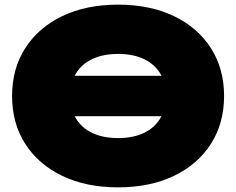

<svg xmlns="http://www.w3.org/2000/svg" viewBox="-20 -788 1016 826"><path d="M92 -462H846V-288H92ZM488 18Q351 18 248.5 -31Q146 -80 89 -168.5Q32 -257 32 -375Q32 -493 89 -581.5Q146 -670 248.5 -719Q351 -768 488 -768Q625 -768 727.5 -719Q830 -670 887 -581.5Q944 -493 944 -375Q944 -257 887 -168.5Q830 -80 727.5 -31Q625 18 488 18ZM488 -194Q552 -194 598 -215.5Q644 -237 669 -278Q694 -319 694 -375Q694 -432 669 -472.5Q644 -513 598 -534.5Q552 -556 488 -556Q424 -556 378 -534.5Q332 -513 307 -472.5Q282 -432 282 -375Q282 -319 307 -278Q332 -237 378 -215.5Q424 -194 488 -194Z"/></svg>

Font: Unbounded Black
Style: Regular
Weight: 900
Designer: Luke Prowse, Jean-Baptiste Morizot, Fátima Lázaro, Florian Runge
Foundry: NaN
Version: Version 1.701;gftools[0.9.28.dev5+ged2979d]